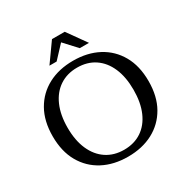

<svg xmlns="http://www.w3.org/2000/svg" viewBox="-198 -1049 1192 1228"><g transform="rotate(-30 398.5 -434.5)"><path d="M253 -743 352 -882H446L545 -743H477L392 -835L306 -743ZM399 13Q294 13 214.5 -29Q135 -71 90 -150Q45 -229 45 -341Q45 -453 90 -532Q135 -611 214.5 -653Q294 -695 399 -695Q504 -695 583.5 -653Q663 -611 708 -532Q753 -453 753 -341Q753 -229 708 -150Q663 -71 583.5 -29Q504 13 399 13ZM399 -38Q474 -38 528.5 -74.5Q583 -111 612.5 -179Q642 -247 642 -341Q642 -435 612.5 -503Q583 -571 528.5 -607.5Q474 -644 399 -644Q325 -644 270 -607.5Q215 -571 185 -503Q155 -435 155 -341Q155 -247 185 -179Q215 -111 270 -74.5Q325 -38 399 -38Z"/></g></svg>

Font: Montagu Slab 144pt
Style: Regular
Weight: 400
Designer: Florian Karsten
Foundry: Florian Karsten
Version: Version 1.000; ttfautohint (v1.8.3)